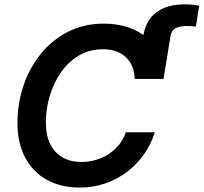

<svg xmlns="http://www.w3.org/2000/svg" viewBox="-20 -845 928 875"><path d="M600.6 -485.4 632.8 -681.2Q644.5 -753.4 693.1 -789.3Q741.7 -825.2 821.8 -825.2Q841.8 -825.2 858.9 -823.5Q876 -821.8 887.7 -818.4L872.6 -723.6Q862.3 -725.1 852.5 -725.8Q842.8 -726.6 834.5 -726.6Q796.9 -726.6 778.8 -715.6Q760.7 -704.6 757.3 -681.2L725.1 -485.4ZM343.8 9.8Q258.3 9.8 194.3 -25.1Q130.4 -60.1 95 -126.2Q59.6 -192.4 59.6 -285.6Q59.6 -373.5 86.9 -454.6Q114.3 -535.6 165.8 -599.4Q217.3 -663.1 290 -700.2Q362.8 -737.3 453.1 -737.3Q513.7 -737.3 564 -720.5Q614.3 -703.6 650.9 -671.4Q687.5 -639.2 706.8 -592.5Q726.1 -545.9 725.1 -485.4H593.8Q592.8 -517.6 582.3 -542.5Q571.8 -567.4 552.7 -585Q533.7 -602.5 507.6 -611.6Q481.4 -620.6 450.2 -620.6Q387.7 -620.6 339.1 -591.6Q290.5 -562.5 257.1 -514.2Q223.6 -465.8 206.3 -406.5Q189 -347.2 189 -287.6Q189 -228 209.2 -187.7Q229.5 -147.5 265.9 -127.2Q302.2 -106.9 350.6 -106.9Q384.8 -106.9 416.3 -116Q447.8 -125 474.6 -142.6Q501.5 -160.2 522 -185.1Q542.5 -210 553.7 -242.2H685.5Q669.4 -189.9 637.9 -144.3Q606.4 -98.6 561.8 -64Q517.1 -29.3 461.9 -9.8Q406.7 9.8 343.8 9.8Z"/></svg>

Font: Inter SemiBold
Style: Italic
Weight: 600
Italic angle: -9.3988°
Designer: Rasmus Andersson
Foundry: rsms
Version: Version 4.001;git-66647c0bb